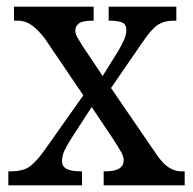

<svg xmlns="http://www.w3.org/2000/svg" viewBox="-20 -556 578 576"><path d="M5 0V-42H13Q47 -42 67 -55Q87 -68 114 -106L230 -270L114 -441Q94 -467 75 -480.5Q56 -494 34 -494H22V-536H261V-494H258Q227 -494 216.5 -485.5Q206 -477 206 -465Q206 -455 211.5 -445Q217 -435 227 -419L288 -328L336 -405Q346 -423 352.5 -437.5Q359 -452 359 -466Q359 -484 345 -489Q331 -494 309 -494H306V-536H509V-494H501Q474 -494 455 -482.5Q436 -471 408 -430L313 -292L448 -95Q468 -65 486.5 -53.5Q505 -42 522 -42H534V0H291V-42H296Q351 -42 351 -75Q351 -86 344 -99Q337 -112 316 -144L255 -235L191 -136Q182 -122 174 -105.5Q166 -89 166 -73Q166 -57 179.5 -49.5Q193 -42 223 -42H226V0Z"/></svg>

Font: Noto Serif Tamil SemiCondensed
Style: Regular
Weight: 400
Width: 4
Designer: Indian Type Foundry, Tom Grace, and the Monotype Design Team
Foundry: Monotype Imaging Inc.
Version: Version 2.004; ttfautohint (v1.8.4.7-5d5b)